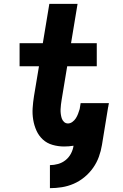

<svg xmlns="http://www.w3.org/2000/svg" viewBox="-20 -755 640 1000"><path d="M240 225V105Q261 105 282.5 99Q304 93 321.5 79Q339 65 349.5 45Q360 25 363 4Q351 6 338.5 7Q326 8 314 8Q283 8 253.5 -0.5Q224 -9 203 -28.5Q182 -48 170 -74.5Q158 -101 153 -131Q148 -161 150 -192Q152 -223 157 -254L183 -410H82V-530H203L237 -735H384L350 -530H484V-410H330L301 -235Q299 -223 297.5 -210.5Q296 -198 295.5 -186Q295 -174 296.5 -162Q298 -150 301.5 -139Q305 -128 313.5 -120Q322 -112 334 -112Q346 -112 357 -120Q368 -128 375 -139Q382 -150 386.5 -162Q391 -174 395 -187L400 -218H547Q547 -216 546.5 -213Q546 -210 545 -207Q545 -205 544.5 -202Q544 -199 543 -196L511 0Q506 31 495 61.5Q484 92 465 119Q446 146 420 167.5Q394 189 364 202Q334 215 302.5 220Q271 225 240 225Z"/></svg>

Font: Iosevka Curly HvExObl
Style: Regular
Weight: 900
Width: 7
Italic angle: -9°
Monospace: yes
Designer: Belleve Invis
Foundry: Belleve Invis
Version: Version 11.1.0; ttfautohint (v1.8.3)